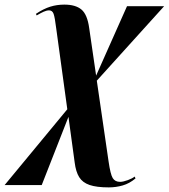

<svg xmlns="http://www.w3.org/2000/svg" viewBox="-88 -563 732 833"><path d="M384 250Q331 250 300.5 239.5Q270 229 255.5 205.5Q241 182 236 142L209 -56L93 240H-68L204 -89L156 -439Q150 -488 144.5 -503Q139 -518 125 -518Q114 -518 101 -512Q88 -506 71 -496L68 -503Q101 -525 130 -534Q159 -543 191 -543Q240 -543 265.5 -521.5Q291 -500 299 -441L329 -235L463 -536H624L332 -213L383 137Q391 193 401 209.5Q411 226 433 226Q446 226 466.5 218.5Q487 211 496 203L500 211Q474 233 444.5 241.5Q415 250 384 250Z"/></svg>

Font: Noto Serif Display ExtraCondensed ExtraBold
Style: Italic
Weight: 800
Width: 2
Italic angle: -12°
Designer: Monotype Design Team
Foundry: Monotype Imaging Inc.
Version: Version 2.009